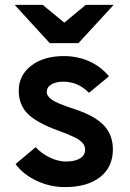

<svg xmlns="http://www.w3.org/2000/svg" viewBox="-20 -752 532 784"><path d="M245 12Q185 12 130.2 -13.5Q75.5 -39 43.5 -82L125.5 -151Q151 -124 184.5 -108.2Q218 -92.5 248.5 -92.5Q286.5 -92.5 307 -105.2Q327.5 -118 327.5 -141Q327.5 -156 317.8 -167.8Q308 -179.5 283.5 -191.8Q259 -204 214.5 -220Q128.5 -251.5 92.5 -288.2Q56.5 -325 56.5 -381.5Q56.5 -444.5 107.5 -483.8Q158.5 -523 240.5 -523Q296.5 -523 343.8 -502Q391 -481 425 -440.5L343.5 -373Q298.5 -418.5 238.5 -418.5Q208 -418.5 189.5 -407.2Q171 -396 171 -377Q171 -358.5 192.8 -344Q214.5 -329.5 274 -310Q333 -291.5 369.8 -268Q406.5 -244.5 423.8 -213.5Q441 -182.5 441 -142Q441 -70 388.8 -29Q336.5 12 245 12ZM183 -576 40 -732H154.5L242.5 -659.5L330 -732H444L300.5 -576Z"/></svg>

Font: Undotted
Style: Bold
Weight: 700
Designer: Delve Withrington, Dave Bailey, Thomas Jockin
Foundry: Delve Fonts LLC
Version: Version 4.000